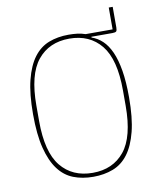

<svg xmlns="http://www.w3.org/2000/svg" viewBox="-90 -879 794 961"><g transform="rotate(-10 307.0 -398.5)"><path d="M549 -809V-704Q549 -689 544.5 -684.5Q540 -680 525 -680H418V-676Q448 -666 472.5 -643Q497 -620 514.5 -581Q532 -542 541.5 -485Q551 -428 551 -349Q551 -245 533.5 -176Q516 -107 484.5 -65Q453 -23 407.5 -5.5Q362 12 307 12Q251 12 206 -5.5Q161 -23 129.5 -65Q98 -107 80.5 -176Q63 -245 63 -349Q63 -452 80.5 -521.5Q98 -591 129.5 -633Q161 -675 206 -692.5Q251 -710 307 -710Q330 -710 351 -707.5Q372 -705 392 -698H529V-809ZM307 -8Q410 -8 468.5 -80Q527 -152 527 -310V-388Q527 -546 468.5 -618Q410 -690 307 -690Q204 -690 145.5 -618Q87 -546 87 -388V-310Q87 -152 145.5 -80Q204 -8 307 -8Z"/></g></svg>

Font: IBM Plex Sans Cond Thin
Style: Regular
Weight: 100
Width: 3
Designer: Mike Abbink, Paul van der Laan, Pieter van Rosmalen
Foundry: Bold Monday
Version: Version 1.3